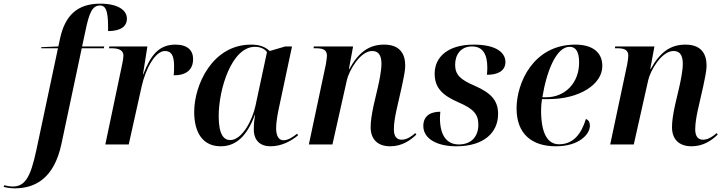

<svg xmlns="http://www.w3.org/2000/svg" viewBox="-166 -790 3963 1050"><path d="M-86 240C22 240 129 190 170 -3L281 -526H402L404 -536H283L301 -620C322 -722 339 -760 382 -760C421 -760 426 -706 425 -620C492 -620 528 -644 528 -688C528 -735 478 -770 382 -770C256 -770 190 -704 163 -582L153 -536L60 -532L59 -526H151L33 30C1 180 -29 230 -97 230C-112 230 -132 226 -143 223L-146 232C-133 236 -106 240 -86 240Z M502 -438 410 0H538L609 -319C630 -412 682 -511 736 -511C771 -511 786 -487 786 -428C786 -414 786 -397 784 -378C852 -378 890 -408 890 -467C890 -515 859 -546 793 -546C703 -546 657 -487 618 -384H616L640 -536H432L430 -526H445C480 -526 509 -517 509 -486C509 -475 506 -457 502 -438Z M1041 10C1124 10 1185 -45 1228 -163H1229C1225 -137 1222 -116 1222 -82C1222 -21 1258 10 1313 10C1377 10 1429 -21 1464 -50L1459 -59C1434 -39 1409 -23 1384 -23C1359 -23 1344 -45 1344 -91C1344 -121 1353 -171 1359 -198L1431 -536H1394L1309 -511C1287 -531 1259 -546 1207 -546C995 -546 896 -325 896 -178C896 -62 945 10 1041 10ZM1093 -24C1058 -24 1030 -54 1030 -155C1030 -303 1101 -534 1228 -534C1256 -534 1281 -524 1294 -505L1231 -211C1215 -136 1159 -24 1093 -24Z M1968 10C2033 10 2079 -23 2111 -54L2105 -62C2085 -44 2058 -26 2031 -26C2002 -26 1988 -46 1988 -83C1988 -114 1994 -150 2002 -187L2032 -319C2039 -354 2050 -399 2050 -432C2050 -495 2021 -546 1935 -546C1852 -546 1796 -505 1744 -412H1742L1765 -536H1550L1549 -526H1563C1601 -526 1622 -517 1622 -485C1622 -477 1619 -456 1616 -438L1523 0H1652L1731 -352C1742 -402 1803 -511 1869 -511C1914 -511 1920 -472 1920 -440C1920 -401 1907 -342 1901 -315L1878 -217C1866 -162 1861 -125 1861 -94C1861 -31 1897 10 1968 10Z M2329 10C2484 10 2558 -68 2558 -167C2558 -243 2516 -283 2430 -321C2353 -354 2323 -380 2323 -436C2323 -490 2353 -536 2415 -536C2476 -536 2499 -491 2499 -420C2499 -408 2498 -395 2497 -381C2556 -381 2598 -402 2598 -451C2598 -499 2553 -546 2424 -546C2286 -546 2211 -480 2211 -387C2211 -305 2260 -266 2342 -230C2420 -196 2450 -168 2450 -108C2450 -45 2413 0 2343 0C2275 0 2240 -53 2240 -144C2240 -155 2241 -167 2242 -179C2193 -179 2149 -160 2149 -101C2149 -32 2223 10 2329 10Z M2874 10C3002 10 3060 -57 3060 -102C3060 -124 3051 -135 3038 -139C3013 -57 2969 -1 2891 -1C2828 -1 2793 -61 2793 -188C2793 -203 2795 -232 2798 -248H2834C3002 -248 3128 -328 3128 -429C3128 -505 3073 -546 2980 -546C2750 -546 2659 -336 2659 -197C2659 -57 2743 10 2874 10ZM2820 -258H2800C2824 -404 2877 -534 2949 -534C2982 -534 3001 -509 3001 -448C3001 -337 2925 -258 2820 -258Z M3616 10C3681 10 3727 -23 3759 -54L3753 -62C3733 -44 3706 -26 3679 -26C3650 -26 3636 -46 3636 -83C3636 -114 3642 -150 3650 -187L3680 -319C3687 -354 3698 -399 3698 -432C3698 -495 3669 -546 3583 -546C3500 -546 3444 -505 3392 -412H3390L3413 -536H3198L3197 -526H3211C3249 -526 3270 -517 3270 -485C3270 -477 3267 -456 3264 -438L3171 0H3300L3379 -352C3390 -402 3451 -511 3517 -511C3562 -511 3568 -472 3568 -440C3568 -401 3555 -342 3549 -315L3526 -217C3514 -162 3509 -125 3509 -94C3509 -31 3545 10 3616 10Z"/></svg>

Font: Noto Serif Display SemiBold
Style: Italic
Weight: 600
Italic angle: -12°
Designer: Monotype Design Team
Foundry: Monotype Imaging Inc.
Version: Version 2.009